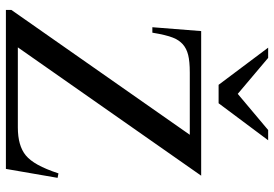

<svg xmlns="http://www.w3.org/2000/svg" viewBox="-159 -770 929 651"><g transform="rotate(90 305.5 -444.5)"><path d="M330.1 -721.2H267.6L141.6 -889.2H176.3L298.3 -786.1L420.9 -889.2H455.6ZM552.7 0H13.7V-18.6L437 -623.5H226.1Q188 -623.5 166 -617.9Q144 -612.3 129.9 -599.6Q123.5 -593.8 117.9 -585.9Q112.3 -578.1 107.7 -566.4Q103 -554.7 98.9 -537.6Q94.7 -520.5 90.8 -496.6H72.3L85.4 -662.1H575.7L140.6 -40.5H412.1Q474.1 -40.5 506.8 -67.4Q523.9 -81.5 538.8 -108.4Q553.7 -135.3 567.9 -178.2L583 -175.3Z"/></g></svg>

Font: Tai Heritage Pro
Style: Regular
Weight: 400
Designer: Faah Baccam, Walt Agee, Victor Gaultney, Annie Olsen
Foundry: SIL International
Version: Version 2.600